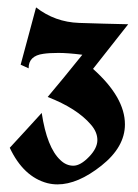

<svg xmlns="http://www.w3.org/2000/svg" viewBox="-20 -809 371 517"><path d="M230.5 -623.5Q316.4 -546.9 316.4 -474.1Q316.4 -413.1 252.9 -362.8Q189.5 -312.5 134.8 -312.5Q121.1 -312.5 107.4 -315.9Q43 -333 6.3 -411.1Q27.8 -434.6 49.3 -457.8Q70.8 -481 92.3 -504.9Q106.4 -411.6 142.6 -377.9Q158.2 -362.8 177.5 -362.8Q196.8 -362.8 220.2 -387.2Q242.2 -410.2 242.2 -431.9Q242.2 -453.6 224.6 -473.6Q187.5 -517.1 108.4 -547.9Q148.4 -595.2 201.7 -661.6Q162.6 -666.5 137.5 -666.5Q112.3 -666.5 96.7 -664.1Q56.6 -658.7 57.1 -625L35.6 -634.8Q46.9 -676.3 56.4 -711.9Q65.9 -747.6 77.1 -789.1Q127.9 -749.5 193.1 -747.3Q258.3 -745.1 325.2 -743.7Q238.3 -633.8 230.5 -623.5Z"/></svg>

Font: UnifrakturCook
Style: Bold
Weight: 700
Designer: j. 'mach' wust
Version: Version 2011-09-01